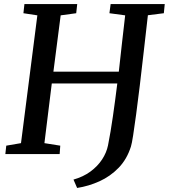

<svg xmlns="http://www.w3.org/2000/svg" viewBox="-20 -763 836 951"><path d="M362 168 344 126.5Q392 113 427.8 86.8Q463.5 60.5 485.5 27Q507.5 -6.5 515 -43Q528 -108 539.2 -186.5Q550.5 -265 561 -349.5H236.5L200 -54L278.5 -41.5L275.5 0H6.5L11 -41.5L84 -54L165 -687L96 -697.5L101 -743H362.5L357.5 -697.5L280.5 -687L244.5 -408H568.5Q576.5 -479 584.2 -549.8Q592 -620.5 600 -687L522 -697.5L528 -743H796L791.5 -697.5L712.5 -687.5Q702 -596 692 -507.5Q682 -419 672.5 -340Q663 -261 654.5 -197.8Q646 -134.5 639.5 -92.8Q633 -51 628.5 -37Q608.5 26 567.5 68.2Q526.5 110.5 473 134.8Q419.5 159 362 168Z"/></svg>

Font: Merriweather Medium
Style: Italic
Weight: 500
Italic angle: -7.8°
Version: Version 2.101